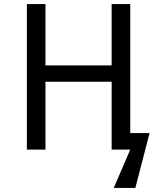

<svg xmlns="http://www.w3.org/2000/svg" viewBox="-20 -734 764 942"><path d="M619.1 -81.1H713.9L644 188H538.1L619.1 0H527.8V-333H203.1V0H111.8V-713.9H203.1V-413.1H527.8V-713.9H619.1Z"/></svg>

Font: Droid Sans
Style: Regular
Weight: 400
Foundry: Ascender Corporation
Version: Version 1.00 build 114